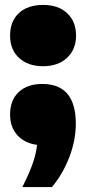

<svg xmlns="http://www.w3.org/2000/svg" viewBox="-20 -580 350 780"><path d="M71 180Q95 132 110.5 90.8Q126 49.5 130.5 8.5Q80.5 2 50.8 -30.5Q21 -63 21 -114.5Q21 -173.5 56.2 -206.2Q91.5 -239 152 -239Q288 -239 288 -77.5Q288 -10.5 261.8 58Q235.5 126.5 191 180ZM155 -311Q94 -311 57.5 -344.5Q21 -378 21 -435.5Q21 -493.5 56.8 -526.8Q92.5 -560 155 -560Q217.5 -560 253.2 -526Q289 -492 289 -435.5Q289 -379.5 252.5 -345.2Q216 -311 155 -311Z"/></svg>

Font: Encode Sans Black
Style: Regular
Weight: 900
Designer: Multiple Designers
Foundry: Impallari Type
Version: Version 3.002; ttfautohint (v1.8.3) -l 8 -r 50 -G 200 -x 14 